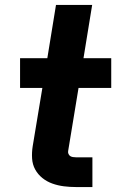

<svg xmlns="http://www.w3.org/2000/svg" viewBox="-20 -755 490 775"><path d="M287 0Q262 0 238 -3Q214 -6 191.5 -14Q169 -22 151 -36.5Q133 -51 122 -71Q111 -91 109.5 -115.5Q108 -140 112 -165L151 -400H61V-520H171L206 -735H352L317 -520H429V-400H297L255 -145Q254 -139 256.5 -133.5Q259 -128 263.5 -125Q268 -122 274.5 -121Q281 -120 287 -120H353V0Z"/></svg>

Font: Iosevka Etoile Heavy
Style: Italic
Weight: 900
Italic angle: -9°
Designer: Belleve Invis
Foundry: Belleve Invis
Version: Version 22.1.2; ttfautohint (v1.8.4)